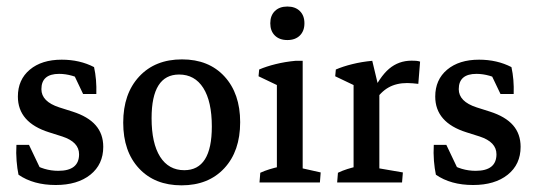

<svg xmlns="http://www.w3.org/2000/svg" viewBox="-20 -553 1628 582"><path d="M148.9 7.8Q81.1 7.8 36.1 -23.4Q32.2 -41.5 30.3 -65.2Q28.3 -88.9 29.8 -113.8H67.9L107.9 -29.8L76.2 -59.1Q113.3 -35.2 156.7 -35.2Q219.7 -35.2 219.7 -85.4Q219.7 -122.6 168.9 -139.2L128.9 -151.9Q34.2 -181.6 34.2 -260.3Q34.2 -311.5 70.3 -341.8Q106.4 -372.1 167 -372.1Q221.7 -372.1 265.1 -349.6Q273.4 -312.5 272 -268.1H231.9L191.9 -352.1L239.7 -306.2Q197.8 -329.1 159.2 -329.1Q105.5 -329.1 105.5 -282.7Q105.5 -245.1 159.7 -227.5L199.7 -214.8Q247.1 -199.7 270 -173.3Q293 -147 293 -107.9Q293 -54.7 253.9 -23.4Q214.8 7.8 148.9 7.8Z M530.3 8.8Q449.2 8.8 401.4 -42.5Q353.5 -93.8 353.5 -181.2Q353.5 -269 401.9 -321Q450.2 -373 531.7 -373Q612.8 -373 660.4 -321.3Q708 -269.5 708 -182.6Q708 -94.7 659.9 -43Q611.8 8.8 530.3 8.8ZM538.6 -37.1Q622.1 -37.1 622.1 -169.4Q622.1 -245.6 596.2 -286.4Q570.3 -327.1 522.9 -327.1Q439.5 -327.1 439.5 -194.8Q439.5 -118.7 465.3 -77.9Q491.2 -37.1 538.6 -37.1Z M819.3 -2.9V-329.6L897.5 -338.9V-2.9ZM819.3 -248.5V-311L831.1 -289.6L763.7 -321.8L765.6 -342.3Q787.1 -351.6 815.4 -358.6Q843.8 -365.7 876 -368.7H897.5V-291ZM766.6 0 769 -29.3Q781.7 -35.2 796.6 -39.8Q811.5 -44.4 829.1 -48.3L819.3 -12.2V-79.1H897.5V-12.2L889.2 -44.4L952.1 -30.3L949.7 0ZM851.1 -431.6Q827.1 -431.6 813.2 -445.3Q799.3 -459 799.3 -482.4Q799.3 -505.9 813.2 -519.5Q827.1 -533.2 851.1 -533.2Q875 -533.2 888.9 -519.5Q902.8 -505.9 902.8 -482.4Q902.8 -459 888.9 -445.3Q875 -431.6 851.1 -431.6Z M1051.8 -2.9V-315.4L1129.9 -290.5V-2.9ZM1002 0 1004.4 -29.3Q1018.6 -36.1 1032.7 -40.5Q1046.9 -44.9 1061 -48.3L1051.8 -12.7V-79.1H1129.9V-12.7L1122.1 -43.9L1201.2 -30.3L1198.7 0ZM1114.3 -244.1 1104.5 -263.7Q1130.4 -319.8 1159.4 -344.5Q1188.5 -369.1 1227.5 -369.1Q1233.9 -369.1 1241 -368.7Q1248 -368.2 1253.4 -366.2L1248 -298.8Q1240.2 -299.8 1231 -300.5Q1221.7 -301.3 1214.4 -301.3Q1181.6 -301.3 1157.7 -287.8Q1133.8 -274.4 1114.3 -244.1ZM1051.8 -248.5V-311L1063.5 -289.6L996.1 -321.8L998 -342.3Q1019.5 -351.6 1047.9 -358.6Q1076.2 -365.7 1108.4 -368.7L1127 -291Z M1414.1 7.8Q1346.2 7.8 1301.3 -23.4Q1297.4 -41.5 1295.4 -65.2Q1293.5 -88.9 1294.9 -113.8H1333L1373 -29.8L1341.3 -59.1Q1378.4 -35.2 1421.9 -35.2Q1484.9 -35.2 1484.9 -85.4Q1484.9 -122.6 1434.1 -139.2L1394 -151.9Q1299.3 -181.6 1299.3 -260.3Q1299.3 -311.5 1335.4 -341.8Q1371.6 -372.1 1432.1 -372.1Q1486.8 -372.1 1530.3 -349.6Q1538.6 -312.5 1537.1 -268.1H1497.1L1457 -352.1L1504.9 -306.2Q1462.9 -329.1 1424.3 -329.1Q1370.6 -329.1 1370.6 -282.7Q1370.6 -245.1 1424.8 -227.5L1464.8 -214.8Q1512.2 -199.7 1535.2 -173.3Q1558.1 -147 1558.1 -107.9Q1558.1 -54.7 1519 -23.4Q1480 7.8 1414.1 7.8Z"/></svg>

Font: Markazi Text
Style: Regular
Weight: 400
Designer: Borna Izadpanah (Arabic designer), Fiona Ross (Arabic design director) and Florian Runge (Latin designer)
Foundry: Borna Izadpanah and Florian Runge
Version: Version 1.000